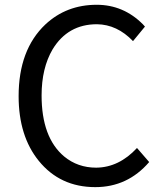

<svg xmlns="http://www.w3.org/2000/svg" viewBox="-20 -767 678 800"><path d="M377 12.7Q230.5 12.7 141.6 -96.7Q57.6 -200.2 57.6 -366.2Q57.6 -559.6 168.9 -665Q256.8 -747.1 382.8 -747.1Q494.1 -747.1 575.2 -666Q580.1 -660.2 584 -656.2L534.2 -595.7Q467.8 -665 383.8 -666Q262.7 -666 199.2 -561.5Q153.3 -483.4 153.3 -369.1Q153.3 -194.3 247.1 -115.2Q303.7 -68.4 380.9 -68.4Q475.6 -69.3 550.8 -150.4L601.6 -91.8Q511.7 12.7 377 12.7Z"/></svg>

Font: Taipei Sans TC Beta
Style: Regular
Weight: 400
Designer: JT Foundry
Foundry: JT Foundry
Version: Version 1.000